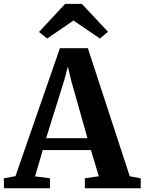

<svg xmlns="http://www.w3.org/2000/svg" viewBox="-42 -1004 770 1024"><path d="M40.5 -64.5 277.5 -747H426.5L650 -64L708.5 -53V0H410.5V-53L485 -64L443 -203.5H186L145 -63.5L224.5 -53V0H-21L-21.5 -53ZM424.5 -267 337 -576.5 320 -649 300.5 -575.5 204 -267ZM305.5 -983.5H394.5L534 -834.5L491 -798.5L350 -894.5L209.5 -798.5L166 -833.5Z"/></svg>

Font: Merriweather Text Regular
Style: Bold
Weight: 700
Designer: Eben Sorkin
Foundry: Eben Sorkin
Version: Version 2.100; ttfautohint (v1.7.19-72a1) -l 8 -r 50 -G 200 